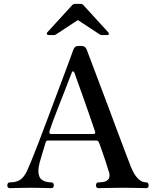

<svg xmlns="http://www.w3.org/2000/svg" viewBox="-20 -976 808 996"><path d="M32 0Q18 0 18 -14Q18 -30 32 -30Q65 -30 85 -43.5Q105 -57 121 -91Q128 -106 143.5 -144Q159 -182 179.5 -235Q200 -288 222.5 -348.5Q245 -409 267.5 -468.5Q290 -528 309.5 -580Q329 -632 342.5 -668.5Q356 -705 360 -717Q365 -730 372 -734Q379 -738 395 -738Q411 -738 418.5 -733.5Q426 -729 430 -718Q437 -700 453.5 -656Q470 -612 492.5 -552.5Q515 -493 539.5 -428Q564 -363 587 -300.5Q610 -238 629 -189Q648 -140 658 -113Q691 -30 738 -30Q751 -30 751 -14Q751 0 738 0Q728 0 698.5 -1Q669 -2 617 -2Q574 -2 538 -1Q502 0 491 0Q478 0 478 -14Q478 -30 491 -30Q522 -30 534.5 -39Q547 -48 548 -62Q549 -76 543 -90Q542 -95 528.5 -136.5Q515 -178 495 -233Q491 -243 487.5 -245Q484 -247 477 -247H229Q219 -247 217 -238Q211 -217 202 -188.5Q193 -160 186 -134Q179 -108 179 -91Q179 -57 197 -43.5Q215 -30 246 -30Q259 -30 259 -14Q259 0 246 0Q236 0 209.5 -1Q183 -2 139 -2Q100 -2 71 -1Q42 0 32 0ZM245 -281H463Q468 -281 472 -283Q476 -285 473 -294Q461 -329 445 -376Q429 -423 412 -470Q395 -517 382.5 -552.5Q370 -588 366 -599Q363 -606 359 -606Q355 -606 353 -601Q350 -594 339.5 -566.5Q329 -539 314 -500.5Q299 -462 283 -421.5Q267 -381 254.5 -347Q242 -313 237 -296Q233 -281 245 -281ZM233 -794Q226 -794 223.5 -799Q221 -804 226 -809L355 -950Q361 -956 370 -956H397Q406 -956 412 -950L541 -809Q546 -804 544.5 -799Q543 -794 535 -794H509Q505 -794 502 -795.5Q499 -797 495 -799L384 -872L273 -799Q269 -797 266.5 -795.5Q264 -794 259 -794Z"/></svg>

Font: Zen Old Mincho
Style: Bold
Weight: 700
Designer: Yoshimichi Ohira
Foundry: Positype
Version: Version 1.500